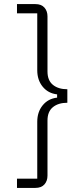

<svg xmlns="http://www.w3.org/2000/svg" viewBox="-20 -780 372 938"><path d="M153 -760Q182 -760 197 -743Q212 -726 212 -700V-431Q212 -387 238.5 -365.5Q265 -344 309 -344V-278Q265 -278 238.5 -256.5Q212 -235 212 -191V78Q212 104 197 121Q182 138 153 138H63V93H162V-185Q162 -233 188.5 -265.5Q215 -298 259 -303V-319Q215 -324 188.5 -356.5Q162 -389 162 -437V-715H63V-760Z"/></svg>

Font: IBM Plex Sans Arabic Light
Style: Regular
Weight: 300
Designer: Mike Abbink, Paul van der Laan, Pieter van Rosmalen, Wael Morcos, Khajak Apelian
Foundry: Bold Monday
Version: Version 1.2